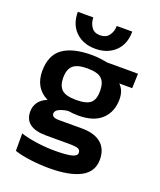

<svg xmlns="http://www.w3.org/2000/svg" viewBox="-155 -775 872 1047"><g transform="rotate(20 281.0 -251.5)"><path d="M270 -522Q200 -522 156.5 -564Q113 -606 113 -679H203Q203 -648 219.5 -624Q236 -600 270 -600Q305 -600 322 -624Q339 -648 339 -679H429Q429 -606 385 -564Q341 -522 270 -522ZM257 176Q204 176 148.5 169Q93 162 55 149V48Q95 61 149 68.5Q203 76 250 76Q319 76 350 68.5Q381 61 381 42Q381 26 367.5 20Q354 14 311 14H182Q55 14 55 -80Q55 -109 71 -133Q87 -157 122 -171Q41 -212 41 -309Q41 -401 98 -442.5Q155 -484 267 -484Q290 -484 317.5 -480.5Q345 -477 359 -474H537L534 -389H459Q490 -360 490 -308Q490 -235 444 -191.5Q398 -148 308 -148Q292 -148 277.5 -149.5Q263 -151 248 -153Q218 -149 197.5 -139Q177 -129 177 -112Q177 -89 218 -89H352Q424 -89 463 -56.5Q502 -24 502 38Q502 108 439 142Q376 176 257 176ZM268 -224Q328 -224 351.5 -244.5Q375 -265 375 -314Q375 -363 351.5 -385Q328 -407 268 -407Q211 -407 186 -385.5Q161 -364 161 -314Q161 -268 184.5 -246Q208 -224 268 -224Z"/></g></svg>

Font: Kanit Medium
Style: Regular
Weight: 500
Designer: Katatrad Team
Foundry: CadsonDemak
Version: Version 2.000; ttfautohint (v1.8.3)